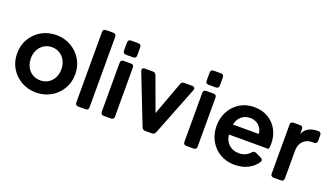

<svg xmlns="http://www.w3.org/2000/svg" viewBox="-68 -1266 3096 1786"><g transform="rotate(20 1480.0 -372.5)"><path d="M327 12Q247 12 181.5 -25Q116 -62 77.5 -126Q39 -190 39 -272Q39 -354 77.5 -418Q116 -482 181 -519Q246 -556 327 -556Q406 -556 471 -519Q536 -482 575 -418Q614 -354 614 -272Q614 -190 575 -125.5Q536 -61 471 -24.5Q406 12 327 12ZM327 -108Q370 -108 404 -129Q438 -150 457.5 -187Q477 -224 477 -272Q477 -319 457.5 -356Q438 -393 404 -414.5Q370 -436 327 -436Q282 -436 248 -414.5Q214 -393 194.5 -356Q175 -319 175 -272Q175 -224 194.5 -187Q214 -150 248 -129Q282 -108 327 -108Z M743 0Q713 0 713 -30V-727Q713 -757 743 -757H814Q844 -757 844 -727V-30Q844 0 814 0Z M995 -605Q965 -605 965 -635V-715Q965 -745 995 -745H1066Q1096 -745 1096 -715V-635Q1096 -605 1066 -605ZM995 0Q965 0 965 -30V-514Q965 -544 995 -544H1066Q1096 -544 1096 -514V-30Q1096 0 1066 0Z M1406 0Q1380 0 1371 -24L1181 -509Q1175 -525 1181.5 -534.5Q1188 -544 1205 -544H1284Q1310 -544 1318 -519L1439 -189L1560 -519Q1568 -544 1593 -544H1673Q1690 -544 1696.5 -534.5Q1703 -525 1697 -509L1506 -24Q1497 0 1472 0Z M1813 -605Q1783 -605 1783 -635V-715Q1783 -745 1813 -745H1884Q1914 -745 1914 -715V-635Q1914 -605 1884 -605ZM1813 0Q1783 0 1783 -30V-514Q1783 -544 1813 -544H1884Q1914 -544 1914 -514V-30Q1914 0 1884 0Z M2293 12Q2209 12 2146 -26Q2083 -64 2048 -128.5Q2013 -193 2013 -273Q2013 -354 2048.5 -418Q2084 -482 2145 -519Q2206 -556 2283 -556Q2367 -556 2426 -519.5Q2485 -483 2516.5 -423Q2548 -363 2548 -290Q2548 -275 2546.5 -260.5Q2545 -246 2541 -235H2149Q2155 -174 2195 -138.5Q2235 -103 2294 -103Q2330 -103 2357.5 -116Q2385 -129 2404 -151Q2413 -161 2422.5 -164Q2432 -167 2445 -161L2499 -135Q2527 -121 2515 -100Q2486 -50 2427.5 -19Q2369 12 2293 12ZM2283 -448Q2234 -448 2198.5 -418.5Q2163 -389 2152 -335H2408Q2404 -385 2369.5 -416.5Q2335 -448 2283 -448Z M2677 0Q2647 0 2647 -30V-514Q2647 -544 2677 -544H2740Q2770 -544 2770 -514V-468Q2791 -513 2829 -531.5Q2867 -550 2917 -550H2919Q2949 -550 2949 -520V-464Q2949 -434 2919 -434H2902Q2847 -434 2812.5 -399.5Q2778 -365 2778 -303V-30Q2778 0 2748 0Z"/></g></svg>

Font: Pitagon Sans Text
Style: Bold
Weight: 700
Designer: Travis Tran
Foundry: Pitagon
Version: Version 1.001; ttfautohint (v1.8.4.7-5d5b);gftools[0.9.26]